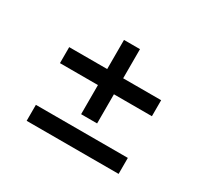

<svg xmlns="http://www.w3.org/2000/svg" viewBox="-111 -703 881 827"><g transform="rotate(30 329.5 -289.5)"><path d="M100.9 -34.1H558.2V-113.6H100.9ZM100.9 -321H289.8V-176.1H369.3V-321H558.2V-400.6H369.3V-545.5H289.8V-400.6H100.9Z"/></g></svg>

Font: Magic Ui Pro
Style: Regular
Weight: 400
Designer: Stefan Endress, Andreas Faust
Version: Version 1.000;FEAKit 1.0